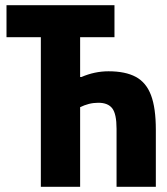

<svg xmlns="http://www.w3.org/2000/svg" viewBox="-20 -718 640 738"><path d="M137 -575H5V-698H420V-575H288V-422H293Q344 -444 397 -444Q462 -444 502 -422.5Q542 -401 560.5 -352Q579 -303 579 -219V0H428V-223Q428 -280 411.5 -301.5Q395 -323 358 -323Q339 -323 321.5 -318.5Q304 -314 288 -306V0H137Z"/></svg>

Font: iA Writer Duo V
Style: Regular
Weight: 400
Designer: Mike Abbink, Paul van der Laan, Pieter van Rosmalen, Oliver Reichenstein
Foundry: Information Architects Inc.
Version: Version 2.000